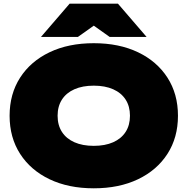

<svg xmlns="http://www.w3.org/2000/svg" viewBox="-20 -1002 1016 1040"><path d="M488 18Q351 18 248.5 -31Q146 -80 89 -168.5Q32 -257 32 -375Q32 -493 89 -581.5Q146 -670 248.5 -719Q351 -768 488 -768Q625 -768 727.5 -719Q830 -670 887 -581.5Q944 -493 944 -375Q944 -257 887 -168.5Q830 -80 727.5 -31Q625 18 488 18ZM488 -212Q549 -212 593 -231.5Q637 -251 660.5 -287.5Q684 -324 684 -375Q684 -426 660.5 -462.5Q637 -499 593 -518.5Q549 -538 488 -538Q427 -538 383 -518.5Q339 -499 315.5 -462.5Q292 -426 292 -375Q292 -324 315.5 -287.5Q339 -251 383 -231.5Q427 -212 488 -212ZM357 -982H619L774 -802H574L488 -863L402 -802H202Z"/></svg>

Font: Bounded
Style: Regular
Weight: 900
Designer: Vlad Churkin
Version: Version 1.0